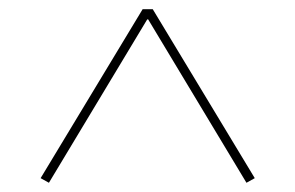

<svg xmlns="http://www.w3.org/2000/svg" viewBox="-20 -718 640 416"><path d="M514 -322 301 -676H299L86 -322L68 -332L289 -698H311L532 -332Z"/></svg>

Font: IBM Plex Sans Hebrew Thin
Style: Regular
Weight: 100
Designer: Mike Abbink, Paul van der Laan, Pieter van Rosmalen, Yanek Iontef
Foundry: Bold Monday
Version: Version 1.2